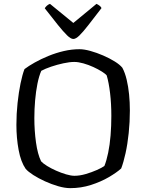

<svg xmlns="http://www.w3.org/2000/svg" viewBox="-20 -975 758 995"><path d="M344 0Q316 0 281.5 -10Q247 -20 213 -35.5Q179 -51 152.5 -68Q126 -85 113 -100Q88 -136 76.5 -198Q65 -260 65 -328Q65 -385 71 -441Q77 -497 86.5 -543Q96 -589 107 -617Q128 -633 160 -651Q192 -669 231 -685Q270 -701 311 -710.5Q352 -720 392 -720Q416 -720 448.5 -711Q481 -702 514.5 -687.5Q548 -673 574.5 -656.5Q601 -640 614 -624Q628 -598 636.5 -562Q645 -526 649 -485.5Q653 -445 653 -402Q653 -343 647 -285.5Q641 -228 630.5 -180.5Q620 -133 608 -102Q585 -81 544 -57Q503 -33 451.5 -16.5Q400 0 344 0ZM366 -64Q393 -64 424 -73Q455 -82 482 -94Q509 -106 521 -115Q532 -142 540.5 -183Q549 -224 553 -273Q557 -322 557 -374Q557 -437 550.5 -492Q544 -547 533 -584Q527 -592 508 -604Q489 -616 464 -627.5Q439 -639 412.5 -646.5Q386 -654 365 -654Q341 -654 308.5 -647Q276 -640 245 -629.5Q214 -619 194 -608Q182 -581 174 -541Q166 -501 162 -455Q158 -409 158 -363Q158 -298 166.5 -237Q175 -176 193 -139Q203 -128 224 -115Q245 -102 271 -90.5Q297 -79 322.5 -71.5Q348 -64 366 -64ZM360 -773Q347 -773 327.5 -792Q308 -811 279.5 -846.5Q251 -882 212 -932Q215 -938 222.5 -945Q230 -952 239 -955L360 -856L480 -955Q489 -951 496.5 -945Q504 -939 506 -933Q466 -881 438 -845Q410 -809 391.5 -791Q373 -773 360 -773Z"/></svg>

Font: Texturina Medium 12pt Light
Style: Regular
Weight: 300
Version: Version 1.002